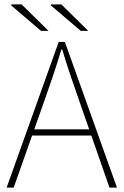

<svg xmlns="http://www.w3.org/2000/svg" viewBox="-20 -850 560 870"><path d="M10 0 246 -660H274L510 0H476L338 -396Q317 -456 298.5 -510.5Q280 -565 262 -626H258Q240 -565 221.5 -510.5Q203 -456 182 -396L42 0ZM112 -236V-264H405V-236ZM166 -710 30 -826 32 -830H78L200 -710ZM346 -710 210 -826 212 -830H258L380 -710Z"/></svg>

Font: SourceSans3VF
Style: Regular
Weight: 200
Designer: Paul D. Hunt
Foundry: Adobe
Version: Version 3.052;hotconv 1.1.0;makeotfexe 2.6.0